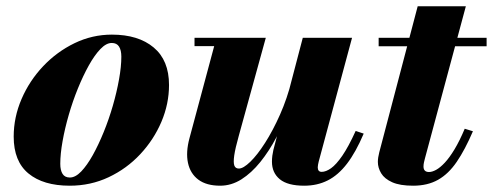

<svg xmlns="http://www.w3.org/2000/svg" viewBox="-20 -580 1566 610"><path d="M201.5 10Q117.5 10 70.5 -28.8Q23.5 -67.5 23.5 -146Q23.5 -207.5 48.5 -265.5Q73.5 -323.5 117 -369.5Q160.5 -415.5 216.8 -442.8Q273 -470 335.5 -470Q419.5 -470 468.2 -429.2Q517 -388.5 517 -310Q517 -250 492.8 -193Q468.5 -136 425.5 -90Q382.5 -44 325.2 -17Q268 10 201.5 10ZM202 -16Q219.5 -16 238 -35.2Q256.5 -54.5 274.8 -87.2Q293 -120 309.5 -160.5Q326 -201 338.5 -244.2Q351 -287.5 358.2 -328Q365.5 -368.5 365.5 -400Q365.5 -420.5 358.2 -432Q351 -443.5 335 -443.5Q317.5 -443.5 299 -424.2Q280.5 -405 262.2 -372.2Q244 -339.5 227.5 -299Q211 -258.5 198.5 -215.2Q186 -172 178.8 -131.5Q171.5 -91 171.5 -59.5Q171.5 -39 178.8 -27.5Q186 -16 202 -16Z M679.5 10Q636 10 610.2 -9.2Q584.5 -28.5 577.2 -62.5Q570 -96.5 582 -141L660.5 -433.5H598V-460H824.5L738.5 -148Q727.5 -109 724.2 -86.2Q721 -63.5 724.5 -54Q728 -44.5 739 -44.5Q753 -44.5 775.2 -66Q797.5 -87.5 822.2 -126.2Q847 -165 869.8 -216.2Q892.5 -267.5 907.5 -327H927.5Q916.5 -282 898.8 -234.5Q881 -187 858 -143.5Q835 -100 807 -65.2Q779 -30.5 747 -10.2Q715 10 679.5 10ZM946.5 10Q894 10 869 -10.5Q844 -31 844 -66.5Q844 -75.5 845.2 -85.2Q846.5 -95 848.5 -103.5L942 -460H1098.5L992.5 -66.5Q991.5 -62 990.5 -57.2Q989.5 -52.5 989.5 -48.5Q989.5 -34 1002 -34Q1015.5 -34 1031.8 -45.5Q1048 -57 1067.5 -85.2Q1087 -113.5 1110 -164L1135.5 -155.5Q1110.5 -96.5 1082.5 -60Q1054.5 -23.5 1021.2 -6.8Q988 10 946.5 10Z M1292.5 10Q1250.5 10 1226 -1Q1201.5 -12 1191 -29.5Q1180.5 -47 1180.5 -65.5Q1180.5 -79 1185 -96.2Q1189.5 -113.5 1193.5 -128.5L1307 -560H1460L1330 -76.5Q1328.5 -71 1327 -64.2Q1325.5 -57.5 1325.5 -51Q1325.5 -33.5 1343 -33.5Q1353 -33.5 1365.8 -40.5Q1378.5 -47.5 1393.2 -63.2Q1408 -79 1424 -105.5Q1440 -132 1456.5 -171L1482.5 -163Q1457.5 -104.5 1431.2 -66Q1405 -27.5 1371.8 -8.8Q1338.5 10 1292.5 10ZM1183 -433V-460H1526V-433Z"/></svg>

Font: Bodoni Moda 9pt ExtraBold
Style: Italic
Weight: 800
Italic angle: -13°
Designer: Owen Earl
Foundry: indestructible type
Version: Version 2.004